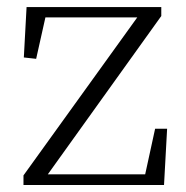

<svg xmlns="http://www.w3.org/2000/svg" viewBox="-20 -527 530 547"><path d="M421.9 -160.2H456.1L447.3 0H46.9V-27.3L371.1 -477.5H109.4L83 -359.4L47.9 -363.3L55.7 -506.8H439.5V-481.4L116.2 -30.3H393.6Z"/></svg>

Font: GenYoMin TW TTF ExtraLight
Style: Regular
Weight: 250
Version: Version 1.300